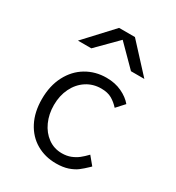

<svg xmlns="http://www.w3.org/2000/svg" viewBox="-197 -957 994 1082"><g transform="rotate(30 300.0 -416.0)"><path d="M82.5 -271Q82.5 -358 116.5 -423Q150.5 -488 209 -522.5Q267.5 -557 339 -557Q395 -557 439 -536.2Q483 -515.5 509 -484L462.5 -433Q440 -458 412.8 -473.8Q385.5 -489.5 343.5 -489.5Q290.5 -489.5 248.2 -462Q206 -434.5 182 -385.8Q158 -337 158 -275.5Q158 -217 180 -168.2Q202 -119.5 241.5 -90.8Q281 -62 332 -62Q364 -62 389.8 -72.2Q415.5 -82.5 434.8 -97.8Q454 -113 475.5 -135.5L518.5 -83.5L510.5 -75.5Q484.5 -50.5 463.5 -34.5Q442.5 -18.5 409.8 -7.2Q377 4 332 4Q260.5 4 203.8 -29Q147 -62 114.8 -124.2Q82.5 -186.5 82.5 -271ZM259 -835.5H362L526 -657.5H439L310 -787.5L181 -657.5H94Z"/></g></svg>

Font: JuliaMono Light
Style: Regular
Weight: 300
Monospace: yes
Designer: cormullion
Foundry: corm
Version: Version 0.054; ttfautohint (v1.8.4)